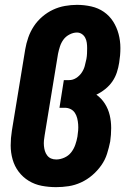

<svg xmlns="http://www.w3.org/2000/svg" viewBox="-20 -763 540 791"><path d="M211 8Q181 8 152 2.5Q123 -3 98.5 -18Q74 -33 57 -55.5Q40 -78 32 -106Q24 -134 24 -164Q24 -194 29 -225L84 -560Q88 -584 96.5 -608.5Q105 -633 119.5 -655Q134 -677 154.5 -694.5Q175 -712 198.5 -723Q222 -734 247.5 -738.5Q273 -743 297 -743Q327 -743 356 -736.5Q385 -730 408 -714Q431 -698 446 -674.5Q461 -651 468.5 -623Q476 -595 476 -565Q476 -535 471 -505Q468 -485 461.5 -465Q455 -445 443 -427.5Q431 -410 413.5 -396Q396 -382 377 -373Q398 -358 412 -336Q426 -314 432 -288.5Q438 -263 438 -235.5Q438 -208 434 -180Q429 -155 421 -129.5Q413 -104 397 -81.5Q381 -59 360 -41Q339 -23 314 -11.5Q289 0 263 4Q237 8 211 8ZM212 -106Q228 -106 245 -113.5Q262 -121 273 -135Q284 -149 290 -166Q296 -183 299 -200Q301 -213 302 -225.5Q303 -238 302 -251Q301 -264 298 -276Q295 -288 288.5 -298Q282 -308 271 -313.5Q260 -319 247 -319H225L243 -433H265Q280 -433 293.5 -441.5Q307 -450 316 -463Q325 -476 329 -490.5Q333 -505 336 -520Q338 -531 338.5 -542.5Q339 -554 339 -565Q339 -576 337.5 -587Q336 -598 331 -607.5Q326 -617 317 -623Q308 -629 297 -629Q282 -629 266.5 -621Q251 -613 241.5 -600Q232 -587 227 -571.5Q222 -556 219 -541L164 -206Q162 -195 161 -184Q160 -173 161 -162Q162 -151 165 -141Q168 -131 174.5 -122.5Q181 -114 190.5 -110Q200 -106 212 -106Z"/></svg>

Font: Iosevka Heavy Oblique
Style: Regular
Weight: 900
Italic angle: -9°
Monospace: yes
Designer: Belleve Invis
Foundry: Belleve Invis
Version: Version 32.5.0; ttfautohint (v1.8.4)